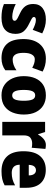

<svg xmlns="http://www.w3.org/2000/svg" viewBox="914 -1516 613 2480"><g transform="rotate(90 1220.0 -276.5)"><path d="M418 -170Q418 -85 366.5 -37.5Q315 10 209 10Q161 10 118.5 3.5Q76 -3 33 -21V-174Q73 -153 117 -141Q161 -129 196 -129Q249 -129 249 -159Q249 -170 241.5 -178.5Q234 -187 213 -199Q192 -211 150 -230Q91 -257 61.5 -297Q32 -337 32 -400Q32 -479 86 -521Q140 -563 233 -563Q281 -563 324 -551Q367 -539 412 -516L366 -393Q334 -410 300 -422Q266 -434 240 -434Q200 -434 200 -409Q200 -400 206.5 -392.5Q213 -385 232.5 -374.5Q252 -364 292 -344Q352 -315 385 -276.5Q418 -238 418 -170Z M731 10Q613 10 549 -58.5Q485 -127 485 -274Q485 -408 551.5 -485.5Q618 -563 739 -563Q787 -563 828 -552Q869 -541 905 -521L856 -387Q827 -403 800.5 -411.5Q774 -420 745 -420Q708 -420 685.5 -383Q663 -346 663 -274Q663 -202 685.5 -168Q708 -134 748 -134Q820 -134 888 -183V-39Q856 -15 817.5 -2.5Q779 10 731 10Z M1460 -278Q1460 -198 1433.5 -132.5Q1407 -67 1352 -28.5Q1297 10 1211 10Q1132 10 1077 -28Q1022 -66 993 -131Q964 -196 964 -278Q964 -363 992 -427Q1020 -491 1075 -527Q1130 -563 1214 -563Q1286 -563 1341.5 -530Q1397 -497 1428.5 -433Q1460 -369 1460 -278ZM1142 -277Q1142 -204 1158.5 -166Q1175 -128 1213 -128Q1251 -128 1266.5 -166Q1282 -204 1282 -278Q1282 -351 1266.5 -388Q1251 -425 1212 -425Q1175 -425 1158.5 -388.5Q1142 -352 1142 -277Z M1853 -563Q1878 -563 1904 -557L1889 -380Q1879 -383 1866 -384.5Q1853 -386 1833 -386Q1790 -386 1759.5 -362.5Q1729 -339 1729 -275V0H1555V-553H1686L1713 -465H1721Q1739 -502 1774 -532.5Q1809 -563 1853 -563Z M2174 -562Q2283 -562 2344.5 -498Q2406 -434 2406 -310V-225H2108Q2110 -122 2214 -122Q2258 -122 2295.5 -132Q2333 -142 2374 -165V-30Q2337 -9 2293 0.5Q2249 10 2191 10Q2068 10 2001 -60.5Q1934 -131 1934 -274Q1934 -417 1997.5 -489.5Q2061 -562 2174 -562ZM2180 -435Q2150 -435 2131 -413.5Q2112 -392 2110 -342H2246Q2246 -387 2228 -411Q2210 -435 2180 -435Z"/></g></svg>

Font: Noto Sans Oriya Cond Blk
Style: Regular
Weight: 900
Width: 3
Designer: Amélie Bonet and Sol Matas
Foundry: Google LLC
Version: Version 2.006; ttfautohint (v1.8.4.7-5d5b)